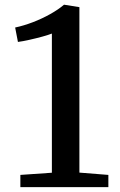

<svg xmlns="http://www.w3.org/2000/svg" viewBox="-20 -772 494 792"><path d="M194 -59.5V-633.5Q181.5 -628.5 155.5 -621.2Q129.5 -614 101.5 -607.8Q73.5 -601.5 54 -599L42.5 -658.5Q78 -666 115.8 -680.5Q153.5 -695 187 -713.8Q220.5 -732.5 244 -752.5H245L307.5 -742.5V-60L427 -50.5V0H64V-50.5Z"/></svg>

Font: Merriweather Medium
Style: Regular
Weight: 500
Version: Version 2.100